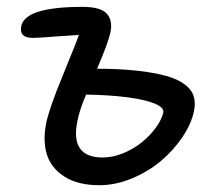

<svg xmlns="http://www.w3.org/2000/svg" viewBox="-20 -503 643 562"><path d="M271 39.1Q207.5 39.1 168.2 13.7Q128.9 -11.7 116.9 -51.8Q105 -91.8 115.2 -142.1Q123.5 -184.6 164.1 -283Q204.6 -381.3 210.9 -400.9Q191.9 -399.9 160.9 -397.5Q129.9 -395 107.7 -393.6Q85.4 -392.1 75.2 -392.1Q36.1 -392.1 42 -425.8Q52.7 -482.9 221.2 -482.9Q274.9 -482.9 292.7 -462.9Q310.5 -442.9 303.2 -408.2Q297.4 -379.4 264.2 -301.8Q391.6 -301.8 470.2 -279.8Q515.1 -266.1 535.4 -242.2Q555.7 -218.3 547.9 -178.2Q540.5 -141.6 514.9 -103Q489.3 -64.5 452.4 -33Q415.5 -1.5 367.2 18.8Q318.8 39.1 271 39.1ZM206.1 -146Q185.5 -42 280.8 -42Q311 -42 342.3 -55.2Q373.5 -68.4 397.2 -88.1Q420.9 -107.9 437.3 -130.9Q453.6 -153.8 458 -173.8Q460.9 -188.5 431.9 -200.2Q402.8 -211.9 350.6 -218.5Q298.3 -225.1 231.9 -226.1Q211.4 -177.7 206.1 -146Z"/></svg>

Font: Shantell Sans Irregular Bouncy
Style: Italic
Weight: 400
Italic angle: -11.31°
Designer: Stephen Nixon, Anya Danilova, Shantell Martin
Foundry: Arrow Type
Version: Version 1.006;[9816181b4]